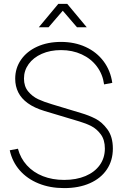

<svg xmlns="http://www.w3.org/2000/svg" viewBox="-20 -950 629 985"><path d="M30 -179 72 -187Q85 -138 118 -101.8Q151 -65.5 200 -46.2Q249 -27 309 -27Q371.5 -27 418.8 -47Q466 -67 492 -103.5Q518 -140 518 -188Q518 -232.5 497 -260.8Q476 -289 448.5 -303Q421 -317 387 -327L207 -381Q156 -396.5 122.8 -420.5Q89.5 -444.5 73.8 -476Q58 -507.5 58 -546Q58 -600.5 87.8 -643.5Q117.5 -686.5 171 -710.8Q224.5 -735 293 -735Q363 -735 419.5 -709Q476 -683 511.5 -635.5Q547 -588 556 -525L514 -517Q507 -569 477 -609Q447 -649 399.2 -671Q351.5 -693 293 -693Q237.5 -693 194.2 -673.8Q151 -654.5 127 -621.2Q103 -588 103 -547Q103 -507 124.5 -481Q146 -455 176 -441Q206 -427 247 -415L396 -370Q435.5 -358.5 469.8 -341Q504 -323.5 531.5 -285.8Q559 -248 559 -188Q559 -126.5 528.2 -80.8Q497.5 -35 441 -10Q384.5 15 309 15Q236.5 15 178 -8.8Q119.5 -32.5 81.2 -76.2Q43 -120 30 -179ZM279 -930H325L425 -810H375L302 -895L229 -810H179Z"/></svg>

Font: Tap Sans
Style: Regular
Weight: 400
Designer: Tap Payments
Foundry: Tap Payments
Version: Version 1.001;Glyphs 3.1.2 (3151)